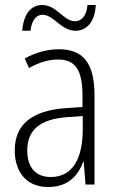

<svg xmlns="http://www.w3.org/2000/svg" viewBox="-20 -738 469 768"><path d="M69 -615H102C107 -661 128 -679 150 -679C195 -679 224 -615 282 -615C325 -615 360 -649 363 -718H330C326 -674 306 -653 280 -653C234 -653 207 -718 149 -718C103 -718 74 -681 69 -615ZM215 -541C168 -541 120 -527 79 -504L96 -466C139 -490 177 -500 211 -500C280 -500 310 -461 310 -354V-310L236 -305C111 -294 39 -243 39 -136C39 -56 81 10 172 10C255 10 292 -37 313 -91H315L322 0H358V-357C358 -487 312 -541 215 -541ZM243 -269 311 -274V-217C310 -106 272 -30 183 -30C123 -30 89 -68 89 -136C89 -219 141 -260 243 -269Z"/></svg>

Font: Noto Sans Armenian Condensed ExtraLight
Style: Regular
Weight: 200
Width: 3
Designer: Monotype Design Team
Foundry: Monotype Imaging Inc.
Version: Version 2.008